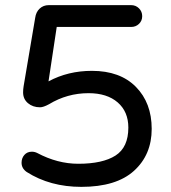

<svg xmlns="http://www.w3.org/2000/svg" viewBox="-20 -718 668 748"><path d="M338 -442Q448 -442 509.5 -379.5Q571 -317 571 -216Q571 -115 502 -52.5Q433 10 297 10Q175 10 84 -48Q64 -62 64 -84Q64 -102 75 -114.5Q86 -127 104 -127Q115 -127 125 -122Q204 -80 285 -80Q380 -80 430 -112Q480 -144 480 -221Q480 -283 438.5 -319Q397 -355 325 -355Q242 -355 171 -312Q149 -300 136 -300Q108 -300 89 -316Q70 -332 70 -358Q70 -370 72 -382L117 -648Q120 -671 134.5 -684.5Q149 -698 170 -698H491Q509 -698 521.5 -685.5Q534 -673 534 -655Q534 -637 521.5 -625Q509 -613 491 -613H201L169 -401Q245 -442 338 -442Z"/></svg>

Font: Varela Round
Style: Regular
Weight: 400
Designer: Joe Prince
Foundry: Joe Prince
Version: Version 1.000